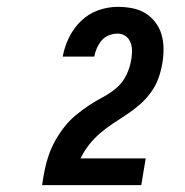

<svg xmlns="http://www.w3.org/2000/svg" viewBox="-20 -863 540 560"><path d="M102 -323 103 -324Q106 -346 110.5 -368Q115 -390 122.5 -411.5Q130 -433 141.5 -453.5Q153 -474 167.5 -492.5Q182 -511 200.5 -526.5Q219 -542 238.5 -555Q258 -568 279 -579Q300 -590 318.5 -605.5Q337 -621 347.5 -642Q358 -663 362 -685Q362 -686 362 -687Q362 -688 363 -689Q365 -702 365 -715Q365 -728 360.5 -739.5Q356 -751 346 -758Q336 -765 323 -765Q310 -765 297.5 -760Q285 -755 276.5 -745Q268 -735 262.5 -722.5Q257 -710 255 -698H163Q168 -726 181 -753Q194 -780 216 -801.5Q238 -823 266.5 -833Q295 -843 323 -843Q345 -843 366 -839Q387 -835 404 -824.5Q421 -814 433.5 -797.5Q446 -781 451.5 -761Q457 -741 457 -719Q457 -697 453 -676Q449 -653 441 -632Q433 -611 419 -592Q405 -573 387 -557.5Q369 -542 349.5 -529Q330 -516 310 -503Q290 -490 272 -474.5Q254 -459 239.5 -440.5Q225 -422 215 -401H405L392 -323Z"/></svg>

Font: Iosevka Curly XBdObl
Style: Regular
Weight: 800
Italic angle: -9°
Monospace: yes
Designer: Belleve Invis
Foundry: Belleve Invis
Version: Version 11.1.0; ttfautohint (v1.8.3)